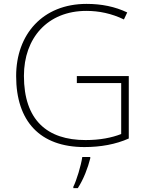

<svg xmlns="http://www.w3.org/2000/svg" viewBox="-20 -746 762 987"><path d="M375 -355V-319H603V-57C554 -38 494 -26 420 -26C222 -26 103 -129 103 -356C103 -550 224 -690 424 -690C488 -690 553 -677 617 -646L634 -682C571 -712 502 -726 425 -726C199 -726 63 -569 63 -355C63 -123 185 10 414 10C497 10 575 -4 642 -34V-355ZM444 68V61H403C397 104 373 183 357 214V221H380C410 175 432 116 444 68Z"/></svg>

Font: Noto Sans Telugu ExtraLight
Style: Regular
Weight: 200
Designer: Jelle Bosma - Monotype Design Team
Foundry: Monotype Imaging Inc.
Version: Version 2.005